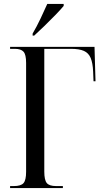

<svg xmlns="http://www.w3.org/2000/svg" viewBox="-20 -951 523 971"><path d="M31 0V-10H50Q86 -10 99 -25Q112 -40 112 -82V-633Q112 -675 99 -689.5Q86 -704 55 -704H31V-714H458L463 -540H453L451 -589Q449 -633 438.5 -658Q428 -683 404.5 -693.5Q381 -704 339 -704H204V-83Q204 -41 216.5 -25.5Q229 -10 264 -10H298V0ZM145 -781Q166 -817 185 -857Q204 -897 219 -931H302V-921Q288 -904 261.5 -876.5Q235 -849 205.5 -820.5Q176 -792 153 -771H145Z"/></svg>

Font: Noto Serif Display Condensed
Style: Regular
Weight: 400
Width: 3
Designer: Monotype Design Team
Foundry: Monotype Imaging Inc.
Version: Version 2.009